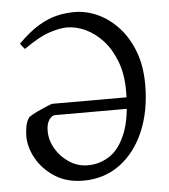

<svg xmlns="http://www.w3.org/2000/svg" viewBox="-49 -674 645 734"><g transform="rotate(-5 274.0 -307.5)"><path d="M242 15Q179 15 133.5 -14Q88 -43 63.5 -86.5Q39 -130 39 -173Q39 -190 42.5 -210Q46 -230 57 -245Q71 -255 91.5 -264.5Q112 -274 129 -281Q146 -288 149 -288H439V-244H156Q143 -244 132.5 -228.5Q122 -213 122 -186Q122 -150 141.5 -117Q161 -84 193.5 -63Q226 -42 264 -42Q310 -42 348.5 -67.5Q387 -93 410.5 -152.5Q434 -212 434 -313Q434 -378 415 -427Q396 -476 366 -508.5Q336 -541 300 -557.5Q264 -574 229 -574Q203 -574 162.5 -561Q122 -548 63 -506Q60 -509 54 -516.5Q48 -524 46 -528Q90 -572 127 -593.5Q164 -615 197 -622.5Q230 -630 263 -630Q309 -630 352.5 -610Q396 -590 431.5 -551.5Q467 -513 488 -457.5Q509 -402 509 -331Q509 -229 475.5 -151Q442 -73 382 -29Q322 15 242 15Z"/></g></svg>

Font: ChillKai
Style: Regular
Weight: 400
Designer: ChillType
Foundry: 寒蝉字型
Version: Version 2.000